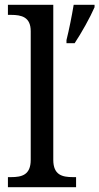

<svg xmlns="http://www.w3.org/2000/svg" viewBox="-20 -780 414 800"><path d="M13 0H297V-42H284C239 -42 202 -51 202 -114V-760H13V-718H26C70 -718 108 -709 108 -650V-114C108 -51 71 -42 26 -42H13ZM257 -613V-600H291C319 -642 356 -708 374 -750V-760H287C279 -712 268 -657 257 -613Z"/></svg>

Font: Noto Serif Devanagari
Style: Regular
Weight: 400
Designer: Universal Thirst, Indian Type Foundry and the Monotype Design Team
Foundry: Monotype Imaging Inc.
Version: Version 2.004